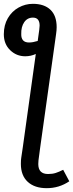

<svg xmlns="http://www.w3.org/2000/svg" viewBox="-37 -770 382 1003"><path d="M325 177Q272 213 207 213Q144 213 108 180Q72 147 72 86Q72 65 74 54L82 0L150 -488Q124 -476 95 -476Q49 -476 16 -508Q-17 -540 -17 -591Q-17 -639 4 -675Q25 -711 60 -730.5Q95 -750 135 -750Q194 -750 226.5 -719Q259 -688 259 -628Q259 -612 256 -592L173 0L164 68Q163 75 163 87Q163 139 214 139Q237 139 254 133.5Q271 128 293 117ZM160 -556 168 -614Q170 -630 170 -636Q170 -678 135 -678Q106 -678 89.5 -654Q73 -630 74 -592Q73 -548 115 -548Q134 -548 160 -556Z"/></svg>

Font: Fira Sans
Style: Italic
Weight: 400
Italic angle: -8°
Designer: bBox Type GmbH & Carrois Corporate GbR & Edenspiekermann AG
Foundry: bBox Type GmbH & Carrois Corporate GbR & Edenspiekermann AG
Version: Version 4.301